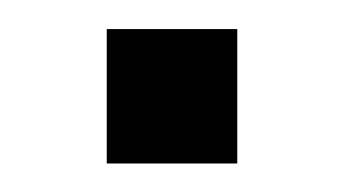

<svg xmlns="http://www.w3.org/2000/svg" viewBox="-20 -333 240 134"><path d="M54.5 -218.9V-312.7H145.6V-218.9Z"/></svg>

Font: Nunito Sans 12pt ExtraLight Condensed
Style: Regular
Weight: 200
Width: 3
Version: Version 3.101;gftools[0.9.27]